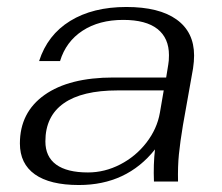

<svg xmlns="http://www.w3.org/2000/svg" viewBox="-20 -520 637 550"><path d="M37 -109Q37 -198 107.5 -248Q178 -298 305 -298H456L462 -335Q464 -345 464 -362Q464 -411 431 -437Q398 -463 333 -463Q264 -463 216.5 -432Q169 -401 152 -345H92Q116 -420 181 -460Q246 -500 342 -500Q436 -500 486 -464Q536 -428 536 -361Q536 -344 533 -324L504 -161Q496 -113 492.5 -78Q489 -43 490 0H421Q419 -49 424 -92Q343 10 206 10Q123 10 80 -20.5Q37 -51 37 -109ZM438 -197 449 -261H317Q215 -261 162.5 -224Q110 -187 110 -115Q110 -71 141 -48.5Q172 -26 232 -26Q280 -26 324.5 -49Q369 -72 399.5 -111.5Q430 -151 438 -197Z"/></svg>

Font: Fahkwang Light
Style: Italic
Weight: 300
Italic angle: -10°
Version: Version 1.000; ttfautohint (v1.6)